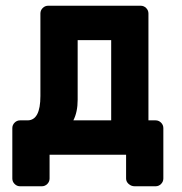

<svg xmlns="http://www.w3.org/2000/svg" viewBox="-20 -540 635 670"><path d="M129 -512C123.7 -506.7 121 -500.3 121 -493V-205C121 -148.3 106 -120 76 -120H50C42.7 -120 36.3 -117.3 31 -112C25.7 -106.7 23 -100.3 23 -93V83C23 90.3 25.7 96.7 31 102C36.3 107.3 42.7 110 50 110H126C133.3 110 139.7 107.3 145 102C150.3 96.7 153 90.3 153 83V0H420V83C420 90.3 423 96.7 429 102C435 107.3 442 110 450 110H523C530.3 110 536.7 107.3 542 102C547.3 96.7 550 90.3 550 83V-93C550 -100.3 547.3 -106.7 542 -112C536.7 -117.3 530.3 -120 523 -120H498V-493C498 -500.3 495.3 -506.7 490 -512C484.7 -517.3 478.3 -520 471 -520H148C140.7 -520 134.3 -517.3 129 -512ZM368 -400V-120H236C246 -139.3 251 -163.3 251 -192V-400Z"/></svg>

Font: Rubik
Style: Regular
Weight: 500
Designer: Hubert & Fischer
Foundry: Hubert & Fischer
Version: Version 1.100